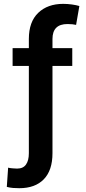

<svg xmlns="http://www.w3.org/2000/svg" viewBox="-20 -780 451 1004"><path d="M357.9 -528.3V-435.1H254.4V21.5Q254.4 110.8 209 157.5Q163.6 204.1 81.1 204.1Q64.5 204.1 48.6 202.9Q32.7 201.7 15.6 197.3L22.5 96.7Q30.3 99.1 45.9 100.3Q61.5 101.6 69.3 101.6Q101.1 101.6 116 80.3Q130.9 59.1 130.9 21.5V-435.1H45.9V-528.3H130.9V-576.2Q130.9 -666 179.9 -712.9Q229 -759.8 310.5 -759.8Q333 -759.8 356 -756.6Q378.9 -753.4 395 -748.5L377.9 -649.9Q369.1 -651.9 358.6 -653.1Q348.1 -654.3 333 -654.3Q254.4 -654.3 254.4 -576.2V-528.3Z"/></svg>

Font: Inter Display SemiBold
Style: Regular
Weight: 600
Designer: Rasmus Andersson
Foundry: rsms
Version: Version 4.001;git-9221beed3